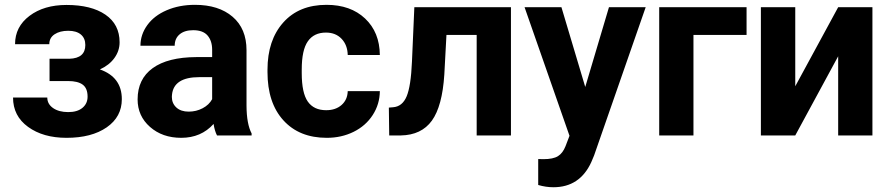

<svg xmlns="http://www.w3.org/2000/svg" viewBox="-20 -558 3668 791"><path d="M331.5 -372.6Q331.5 -400.4 313.2 -415.8Q294.9 -431.2 261.2 -431.2Q226.6 -431.2 204.8 -416.7Q183.1 -402.3 183.1 -376H42Q42 -447.8 101.6 -492.7Q161.1 -537.6 253.9 -537.6Q356 -537.6 414.3 -497.6Q472.7 -457.5 472.7 -383.8Q472.7 -348.6 451.4 -319.1Q430.2 -289.6 391.6 -272Q481.9 -240.2 481.9 -149.4Q481.9 -76.7 419.7 -33.4Q357.4 9.8 253.9 9.8Q157.7 9.8 95.7 -35.2Q33.7 -80.1 33.7 -156.2H174.8Q174.8 -129.4 198.7 -112.8Q222.7 -96.2 261.2 -96.2Q298.8 -96.2 319.8 -113.8Q340.8 -131.3 340.8 -159.7Q340.8 -194.3 320.8 -209.2Q300.8 -224.1 260.7 -224.1H184.1V-315.9H265.6Q331.5 -317.9 331.5 -372.6Z M874 0Q864.3 -19 859.9 -47.4Q808.6 9.8 726.6 9.8Q648.9 9.8 597.9 -35.2Q546.9 -80.1 546.9 -148.4Q546.9 -232.4 609.1 -277.3Q671.4 -322.3 789.1 -322.8H854V-353Q854 -389.6 835.2 -411.6Q816.4 -433.6 775.9 -433.6Q740.2 -433.6 720 -416.5Q699.7 -399.4 699.7 -369.6H558.6Q558.6 -415.5 586.9 -454.6Q615.2 -493.7 667 -515.9Q718.8 -538.1 783.2 -538.1Q880.9 -538.1 938.2 -489Q995.6 -439.9 995.6 -351.1V-122.1Q996.1 -46.9 1016.6 -8.3V0ZM757.3 -98.1Q788.6 -98.1 814.9 -112.1Q841.3 -126 854 -149.4V-240.2H801.3Q695.3 -240.2 688.5 -167L688 -158.7Q688 -132.3 706.5 -115.2Q725.1 -98.1 757.3 -98.1Z M1323.7 -104Q1362.8 -104 1387.2 -125.5Q1411.6 -147 1412.6 -182.6H1544.9Q1544.4 -128.9 1515.6 -84.2Q1486.8 -39.6 1436.8 -14.9Q1386.7 9.8 1326.2 9.8Q1212.9 9.8 1147.5 -62.3Q1082 -134.3 1082 -261.2V-270.5Q1082 -392.6 1147 -465.3Q1211.9 -538.1 1325.2 -538.1Q1424.3 -538.1 1484.1 -481.7Q1543.9 -425.3 1544.9 -331.5H1412.6Q1411.6 -372.6 1387.2 -398.2Q1362.8 -423.8 1322.8 -423.8Q1273.4 -423.8 1248.3 -387.9Q1223.1 -352.1 1223.1 -271.5V-256.8Q1223.1 -175.3 1248 -139.6Q1272.9 -104 1323.7 -104Z M2085 -528.3V0H1943.8V-414.1H1819.3L1810.5 -251Q1802.2 -120.6 1759.3 -61Q1716.3 -1.5 1631.3 0H1583.5L1582 -114.7L1599.6 -116.2Q1637.7 -119.1 1655.3 -161.1Q1672.9 -203.1 1677.2 -304.2L1687 -528.3Z M2391.1 -199.7 2488.8 -528.3H2640.1L2427.7 82L2416 109.9Q2368.7 213.4 2259.8 213.4Q2229 213.4 2197.3 204.1V97.2L2218.8 97.7Q2258.8 97.7 2278.6 85.4Q2298.3 73.2 2309.6 44.9L2326.2 1.5L2141.1 -528.3H2293Z M3055.7 -414.1H2836.9V0H2695.8V-528.3H3055.7Z M3433.1 -528.3H3574.2V0H3433.1V-326.2L3256.3 0H3114.7V-528.3H3256.3V-202.6Z"/></svg>

Font: Robotiche
Style: Bold
Weight: 700
Designer: Google
Version: Version 2.001150; 2014